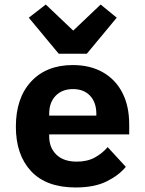

<svg xmlns="http://www.w3.org/2000/svg" viewBox="-20 -815 640 847"><path d="M314 12Q184 12 117 -60Q50 -132 50 -256Q50 -383 117.5 -455.5Q185 -528 301 -528Q378 -528 434 -496Q490 -464 520 -405.5Q550 -347 550 -266V-222H197V-213Q197 -164 228.5 -133Q260 -102 319 -102Q365 -102 398 -120Q431 -138 455 -166L535 -79Q505 -42 451 -15Q397 12 314 12ZM302 -422Q254 -422 225.5 -392.5Q197 -363 197 -313V-305H405V-313Q405 -363 377.5 -392.5Q350 -422 302 -422ZM239 -578 107 -737 182 -795 303 -680 424 -795 495 -737 363 -578Z"/></svg>

Font: Lilex Nerd Font
Style: Bold
Weight: 700
Designer: Mike Abbink, Paul van der Laan, Pieter van Rosmalen, Mikhael Khrustik
Foundry: Mikhael Khrustik
Version: Version 2.400; ttfautohint (v1.8.4.7-5d5b);Nerd Fonts 3.3.0